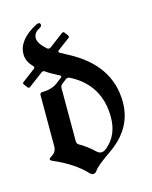

<svg xmlns="http://www.w3.org/2000/svg" viewBox="-109 -779 680 861"><g transform="rotate(-15 230.5 -348.5)"><path d="M21 -469.7 79.6 -513.7Q84.5 -517.1 84.5 -520.8Q84.5 -524.4 80.6 -528.3Q52.7 -556.2 52.7 -589.4Q52.7 -655.8 140.6 -702.6Q148.9 -707 153.3 -707Q162.6 -707 162.6 -696.3Q162.6 -689.5 151.4 -683.6Q124.5 -669.9 124.5 -645.3Q124.5 -620.6 161.1 -588.4Q165 -585 169.7 -585Q174.3 -585 179.7 -588.9L243.2 -636.7Q247.1 -639.6 250 -639.6Q252.9 -639.6 255.4 -636.2L267.6 -620.1Q270 -617.2 270 -614Q270 -610.8 266.6 -608.4L210.4 -566.4Q206.5 -563.5 206.5 -560.3Q206.5 -557.1 211.9 -554.2Q219.7 -549.3 246.1 -535.6Q427.7 -440.9 427.7 -267.1Q427.7 -145.5 314 -66.9Q247.1 -21 234.9 -2.4Q227.1 9.8 217.8 9.8Q208.5 9.8 200.7 1.5Q147.9 -54.7 54.7 -94.7Q44.4 -99.1 44.4 -104Q44.4 -108.9 56.6 -116.2Q79.1 -129.9 79.1 -154.8V-392.1Q79.1 -404.3 89.8 -404.3Q134.8 -404.3 163.1 -426.3L186.5 -444.3Q190.9 -447.8 190.9 -450.4Q190.9 -453.1 185.5 -456.1Q145 -476.6 126.5 -490.2Q122.1 -493.7 117.9 -493.7Q113.8 -493.7 109.4 -490.2L43.9 -440.9Q41 -438.5 37.8 -438.5Q34.7 -438.5 31.7 -442.4L19 -459Q17.1 -461.4 17.1 -464.1Q17.1 -466.8 21 -469.7ZM178.2 -151.9Q178.2 -141.1 187 -135.7Q221.7 -116.7 254.9 -85Q265.6 -74.7 276.9 -74.7Q288.1 -74.7 300.3 -84.5Q358.4 -132.3 358.4 -215.8Q358.4 -366.7 226.6 -434.1Q222.2 -436.5 217.3 -436.5Q212.4 -436.5 208 -433.1L187.5 -417.5Q178.2 -410.6 178.2 -398.4Z"/></g></svg>

Font: UnifrakturMaguntia
Style: Book
Weight: 400
Designer: j. 'mach' wust, Gerrit Ansmann, Georg Duffner, based on a font by Peter Wiegel, original typeface by Carl Albert Fahrenw
Version: Version 2017-03-19